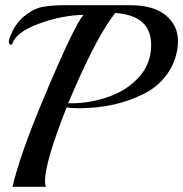

<svg xmlns="http://www.w3.org/2000/svg" viewBox="-20 -718 704 738"><path d="M664 -548Q658 -482 622 -432.5Q586 -383 530 -356Q423 -302 282 -302Q257 -302 236 -305Q153 -95 153 -22Q153 -7 157 0H28Q56 -121 146 -336Q266 -622 301 -661Q216 -659 128.5 -626.5Q41 -594 27 -549Q26 -546 23 -546Q14 -546 14 -559Q14 -561 16 -569Q35 -624 71 -654Q107 -684 141.5 -691Q176 -698 227 -698H480Q571 -698 617.5 -659Q664 -620 664 -561ZM561 -545Q561 -659 423 -668Q357 -586 263 -370L242 -321H254Q326 -321 397.5 -346Q469 -371 515 -422.5Q561 -474 561 -545Z"/></svg>

Font: Playball
Style: Regular
Weight: 400
Designer: Robert E. Leuschke
Foundry: Robert E. Leuschke
Version: Version 1.001